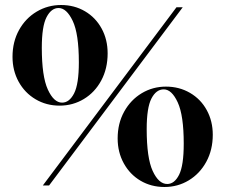

<svg xmlns="http://www.w3.org/2000/svg" viewBox="-20 -741 900 767"><path d="M685 -712H710L176 0H151ZM224 -721Q277 -721 319.5 -696Q362 -671 386 -627Q410 -583 410 -528Q410 -467 384.5 -419.5Q359 -372 315 -345.5Q271 -319 218 -319Q165 -319 122 -344.5Q79 -370 54.5 -414.5Q30 -459 30 -514Q30 -574 56 -621Q82 -668 126.5 -694.5Q171 -721 224 -721ZM228 -331Q257 -331 276 -368Q295 -405 295 -492Q295 -606 270.5 -657.5Q246 -709 214 -709Q185 -709 166 -672.5Q147 -636 147 -550Q147 -436 171 -383.5Q195 -331 228 -331ZM643 -395Q696 -395 739 -370Q782 -345 806 -301Q830 -257 830 -203Q830 -142 804 -94.5Q778 -47 734 -20.5Q690 6 637 6Q584 6 541.5 -19Q499 -44 474.5 -88.5Q450 -133 450 -188Q450 -248 476 -295Q502 -342 546 -368.5Q590 -395 643 -395ZM648 -6Q677 -6 695.5 -43Q714 -80 714 -167Q714 -280 690 -332Q666 -384 634 -384Q604 -384 585 -347.5Q566 -311 566 -225Q566 -110 590 -58Q614 -6 648 -6Z"/></svg>

Font: Nyght Serif Medium
Style: Regular
Weight: 500
Designer: Maksym Kobuzan
Version: Version 0.410